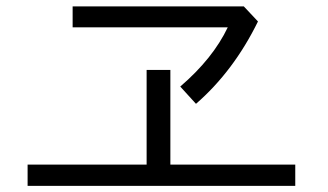

<svg xmlns="http://www.w3.org/2000/svg" viewBox="-20 -653 1040 608"><path d="M210 -566.4Q210 -583 210 -632.8Q345.7 -632.8 752 -632.8Q762.7 -621.1 796.9 -585Q719.7 -427.7 600.6 -324.2Q584 -342.8 550.8 -378.9Q654.3 -467.8 701.2 -566.4Q537.1 -566.4 210 -566.4ZM67.4 -64.5Q67.4 -81.1 67.4 -131.8Q161.1 -131.8 444.3 -131.8Q444.3 -207 444.3 -431.6Q462.9 -431.6 519.5 -431.6Q519.5 -356.4 519.5 -131.8Q618.2 -131.8 915 -131.8Q915 -115.2 915 -64.5Q703.1 -64.5 67.4 -64.5Z"/></svg>

Font: Gothic A1
Style: Regular
Weight: 400
Designer: HanYang I&C Co.,Ltd.
Version: Version 2.50